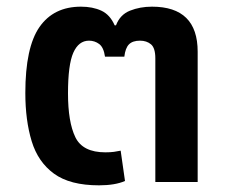

<svg xmlns="http://www.w3.org/2000/svg" viewBox="-20 -546 687 576"><path d="M277 10Q190 10 142 -25Q94 -60 75 -122.5Q56 -185 56 -267Q56 -404 98.5 -465Q141 -526 223 -526Q258 -526 284 -514Q310 -502 324 -470H328Q340 -502 370 -514Q400 -526 436 -526Q573 -526 573 -391V0H446V-371Q446 -402 433 -413Q420 -424 400 -424Q378 -424 367 -413Q356 -402 353 -376H295Q291 -404 277.5 -414Q264 -424 247 -424Q216 -424 200 -388Q184 -352 184 -266Q184 -180 206 -134.5Q228 -89 296 -89Q311 -89 322 -90.5Q333 -92 342 -94L355 -3Q325 10 277 10Z"/></svg>

Font: Noto Sans Thai UI SemBd
Style: Regular
Weight: 600
Designer: Monotype Design Team
Foundry: Monotype Imaging Inc.
Version: Version 2.000;GOOG;noto-source:20170915:90ef993387c0